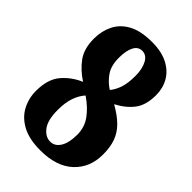

<svg xmlns="http://www.w3.org/2000/svg" viewBox="-220 -810 905 905"><g transform="rotate(45 233.0 -357.0)"><path d="M228 10Q153 10 106 -15.5Q59 -41 37 -83Q15 -125 15 -174Q15 -252 51.5 -295Q88 -338 142 -361Q93 -393 63.5 -434Q34 -475 34 -542Q34 -592 54.5 -633.5Q75 -675 120 -699.5Q165 -724 239 -724Q303 -724 345.5 -702Q388 -680 409 -643Q430 -606 430 -560Q430 -494 401 -455.5Q372 -417 320 -390Q368 -363 396.5 -334.5Q425 -306 438 -270.5Q451 -235 451 -185Q451 -98 393 -44Q335 10 228 10ZM258 -423Q274 -441 285.5 -472.5Q297 -504 297 -556Q297 -601 281 -631.5Q265 -662 236 -662Q209 -662 195 -635Q181 -608 181 -561Q181 -509 202.5 -477Q224 -445 258 -423ZM232 -52Q262 -52 280.5 -81.5Q299 -111 299 -166Q299 -215 271.5 -253Q244 -291 196 -324Q175 -301 163 -266.5Q151 -232 151 -183Q151 -116 175 -84Q199 -52 232 -52Z"/></g></svg>

Font: Noto Serif Thai ExtraCondensed Black
Style: Regular
Weight: 900
Width: 2
Designer: Monotype Design Team
Foundry: Monotype Imaging Inc.
Version: Version 2.002; ttfautohint (v1.8.4.7-5d5b)